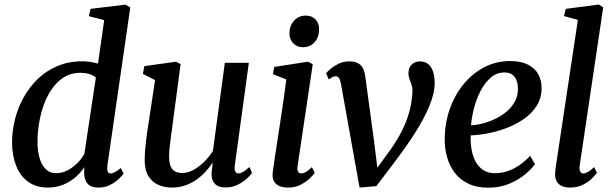

<svg xmlns="http://www.w3.org/2000/svg" viewBox="-20 -838 2774 868"><path d="M465.5 -90Q463.5 -72 467 -63Q470.5 -54 479.5 -54Q489 -54 499.8 -59.8Q510.5 -65.5 526 -78.5L539 -53Q533.5 -45 518 -30Q502.5 -15 478.8 -2.5Q455 10 424 10Q392 10 376.5 -7Q361 -24 360.5 -57.5L361 -82Q346.5 -59.5 322.8 -38.2Q299 -17 267 -3.5Q235 10 197 10Q142 10 106 -17Q70 -44 52.2 -90.5Q34.5 -137 34.5 -195Q34.5 -245.5 47.5 -297.5Q60.5 -349.5 86.2 -396.5Q112 -443.5 150.5 -480.8Q189 -518 239.8 -539.5Q290.5 -561 353.5 -561Q370 -561 388.5 -558Q407 -555 423 -550.5L451 -747L381.5 -765L389.5 -798L547 -817L569 -804.5ZM413.5 -487.5Q400.5 -498.5 382 -503.8Q363.5 -509 343 -509Q302 -509 270.2 -489.5Q238.5 -470 215.5 -437.2Q192.5 -404.5 178 -364Q163.5 -323.5 156.5 -280.5Q149.5 -237.5 149.5 -198.5Q149.5 -153.5 159.5 -121.2Q169.5 -89 188.2 -72Q207 -55 233 -55Q261 -55 286 -68.2Q311 -81.5 330.8 -101.8Q350.5 -122 361.5 -143Z M757.5 10Q724.5 10 696.5 -2Q668.5 -14 651.2 -41.5Q634 -69 634 -115.5Q634 -132 635.5 -153.5Q637 -175 640 -199Q643 -223 646.2 -246.5Q649.5 -270 653 -291L681 -476L626 -504L632.5 -539L775.5 -559L796.5 -548L762 -288.5Q759.5 -267.5 756.5 -246.2Q753.5 -225 750.8 -204.5Q748 -184 746.2 -165.8Q744.5 -147.5 744.5 -133Q744.5 -103 751.5 -86.2Q758.5 -69.5 772 -62.8Q785.5 -56 804.5 -56Q829.5 -56 855.2 -70.2Q881 -84.5 903.8 -107.2Q926.5 -130 942.5 -155.5L996.5 -554H1105L1041.5 -90Q1039 -71.5 1043.8 -62.8Q1048.5 -54 1057.5 -54Q1067 -54 1078.5 -60.5Q1090 -67 1107.5 -83L1119.5 -56.5Q1114.5 -48 1097.8 -32.2Q1081 -16.5 1056 -3.5Q1031 9.5 1000 9.5Q967 9.5 951.5 -7Q936 -23.5 936.5 -50.5Q936.5 -53 936.8 -58.5Q937 -64 938 -71.2Q939 -78.5 939.8 -86Q940.5 -93.5 941.5 -99.5L940 -100.5Q925.5 -79.5 907 -59.8Q888.5 -40 865.8 -24.2Q843 -8.5 816 0.8Q789 10 757.5 10Z M1282.5 10Q1259.5 10 1243 3Q1226.5 -4 1218.5 -18.5Q1210.5 -33 1212.5 -55.5Q1214.5 -74.5 1219.8 -107.8Q1225 -141 1231.5 -184.8Q1238 -228.5 1245.8 -278Q1253.5 -327.5 1260.8 -378.8Q1268 -430 1274.5 -479L1214 -502.5L1220 -535.5L1372 -559L1394 -548L1325.5 -89Q1322.5 -71 1327.5 -62.5Q1332.5 -54 1341 -54Q1351.5 -54 1362.5 -60.2Q1373.5 -66.5 1390 -82.5L1403 -56.5Q1397 -48 1381 -32.2Q1365 -16.5 1340 -3.2Q1315 10 1282.5 10ZM1349 -624.5Q1322.5 -624.5 1305.2 -642.8Q1288 -661 1288.5 -689Q1289.5 -723 1310 -745.2Q1330.5 -767.5 1362.5 -767.5Q1390.5 -767.5 1406.8 -749.8Q1423 -732 1422.5 -706Q1422.5 -670.5 1402.5 -647.5Q1382.5 -624.5 1349 -624.5Z M1521 -461.5Q1518 -477 1512.8 -485Q1507.5 -493 1498 -493Q1488 -493 1480.5 -488.2Q1473 -483.5 1466.5 -478.5L1454 -507Q1459 -513 1473.8 -526Q1488.5 -539 1510.5 -549.8Q1532.5 -560.5 1559 -560.5Q1584 -560.5 1599 -552Q1614 -543.5 1621.5 -528Q1629 -512.5 1631.5 -491.5L1672.5 -188.5L1691 -37.5L1658.5 -42.5L1740 -154Q1772.5 -198.5 1795 -242.5Q1817.5 -286.5 1830 -331.2Q1842.5 -376 1844.5 -422.5Q1845.5 -439.5 1840.8 -453.5Q1836 -467.5 1831.2 -480.5Q1826.5 -493.5 1826.5 -507Q1826.5 -531.5 1841.2 -546Q1856 -560.5 1879 -560.5Q1902 -560.5 1916.8 -547.5Q1931.5 -534.5 1938.2 -512.5Q1945 -490.5 1945 -464Q1945.5 -417.5 1921.2 -359Q1897 -300.5 1855 -235Q1813 -169.5 1760.5 -101L1681.5 3.5L1605.5 10L1573.5 -168Z M2398.5 -96Q2384.5 -75.5 2354.8 -50.5Q2325 -25.5 2282.8 -7.5Q2240.5 10.5 2188 10.5Q2134.5 10.5 2096.5 -8Q2058.5 -26.5 2035 -58Q2011.5 -89.5 2000.8 -128.8Q1990 -168 1990.5 -209.5Q1991 -281.5 2013.5 -345.2Q2036 -409 2076 -457.8Q2116 -506.5 2169.5 -534.2Q2223 -562 2285.5 -562Q2334.5 -562 2366 -546.2Q2397.5 -530.5 2412.8 -503.5Q2428 -476.5 2428.5 -442.5Q2429 -396.5 2407.2 -361.2Q2385.5 -326 2349.2 -300.8Q2313 -275.5 2270 -259.2Q2227 -243 2184.5 -235Q2142 -227 2108 -226Q2106.5 -193 2111.8 -162.5Q2117 -132 2130 -107.8Q2143 -83.5 2164.5 -69.2Q2186 -55 2217 -55Q2248.5 -55 2276.8 -65Q2305 -75 2330.2 -92.8Q2355.5 -110.5 2376.5 -133.5ZM2261.5 -510.5Q2226.5 -510.5 2199.8 -488Q2173 -465.5 2154 -429.8Q2135 -394 2123.8 -352.2Q2112.5 -310.5 2109.5 -271.5Q2137 -273 2166.5 -281Q2196 -289 2223.8 -303Q2251.5 -317 2273.8 -336.8Q2296 -356.5 2309 -381.8Q2322 -407 2321.5 -437Q2321 -473.5 2305.2 -492Q2289.5 -510.5 2261.5 -510.5Z M2600.5 -88.5Q2598.5 -72 2603 -63Q2607.5 -54 2616.5 -54Q2625.5 -54 2636.8 -59.8Q2648 -65.5 2666 -82.5L2678.5 -57Q2672.5 -48 2656.8 -32Q2641 -16 2615.8 -3Q2590.5 10 2555.5 10Q2537.5 10 2522.2 4Q2507 -2 2498 -16Q2489 -30 2489.5 -52.5Q2489.5 -57 2490.2 -63.8Q2491 -70.5 2491.8 -77.8Q2492.5 -85 2493.5 -90L2592.5 -748L2529.5 -765.5L2538 -798L2687 -817.5L2707 -805Z"/></svg>

Font: Merriweather 36pt Medium
Style: Italic
Weight: 500
Italic angle: -7.8°
Version: Version 2.101